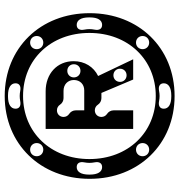

<svg xmlns="http://www.w3.org/2000/svg" viewBox="7 -713 762 816"><g transform="rotate(-90 388.0 -305.0)"><path d="M388 56C592 56 740 -96 740 -305C740 -514 592 -666 388 -666C184 -666 36 -514 36 -305C36 -96 184 56 388 56ZM388 -24C233 -24 120 -142 120 -306C120 -470 233 -588 388 -588C543 -588 656 -470 656 -306C656 -142 543 -24 388 -24ZM248 -120H327V-203C327 -215 321 -225 312 -231C304 -236 299 -245 299 -255C299 -271 311 -283 327 -283C337 -283 346 -278 351 -270C357 -261 367 -255 379 -255H401L458 -120H544L473 -269C512 -288 536 -326 536 -373C536 -443 483 -492 408 -492H248ZM412 -328H327V-364C327 -376 321 -386 312 -392C304 -397 299 -406 299 -416C299 -432 311 -444 327 -444C337 -444 346 -439 351 -431C357 -422 367 -416 379 -416H410C437 -416 456 -398 456 -372C456 -346 438 -328 412 -328ZM160 -52C144 -52 132 -64 132 -80C132 -96 144 -108 160 -108C176 -108 188 -96 188 -80C188 -64 176 -52 160 -52ZM442 10C442 30 424 42 390 42H386C352 42 334 30 334 10C334 -6 346 -14 366 -10C382 -7 394 -7 410 -10C430 -14 442 -6 442 10ZM86 -252C66 -252 54 -270 54 -304V-308C54 -342 66 -360 86 -360C102 -360 110 -348 106 -328C103 -312 103 -300 106 -284C110 -264 102 -252 86 -252ZM160 -502C144 -502 132 -514 132 -530C132 -546 144 -558 160 -558C176 -558 188 -546 188 -530C188 -514 176 -502 160 -502ZM615 -52C599 -52 587 -64 587 -80C587 -96 599 -108 615 -108C631 -108 643 -96 643 -80C643 -64 631 -52 615 -52ZM690 -252C674 -252 666 -264 670 -284C673 -300 673 -312 670 -328C666 -348 674 -360 690 -360C710 -360 722 -342 722 -308V-304C722 -270 710 -252 690 -252ZM442 -620C442 -604 430 -596 410 -600C394 -603 382 -603 366 -600C346 -596 334 -604 334 -620C334 -640 352 -652 386 -652H390C424 -652 442 -640 442 -620ZM615 -502C599 -502 587 -514 587 -530C587 -546 599 -558 615 -558C631 -558 643 -546 643 -530C643 -514 631 -502 615 -502ZM476 -148C460 -148 448 -160 448 -176C448 -192 460 -204 476 -204C492 -204 504 -192 504 -176C504 -160 492 -148 476 -148ZM495 -344C479 -344 467 -356 467 -372C467 -388 479 -400 495 -400C511 -400 523 -388 523 -372C523 -356 511 -344 495 -344Z"/></g></svg>

Font: Apfel Grotezk Brukt
Style: Regular
Weight: 300
Designer: Luigi Gorlero
Foundry: © 2023, Luigi Gorlero & Collletttivo
Version: Version 2.000;Glyphs 3.2 (3217)